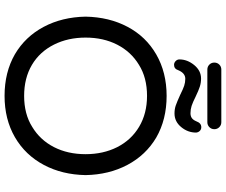

<svg xmlns="http://www.w3.org/2000/svg" viewBox="-94 -876 980 833"><g transform="rotate(90 396.5 -460.0)"><path d="M252 -899.4Q252 -912.1 260.7 -920.9Q269.5 -929.7 282.2 -929.7H510.7Q523.4 -929.7 532.2 -920.9Q541 -912.1 541 -899.4Q541 -886.7 532.2 -877.9Q523.4 -869.1 510.7 -869.1H282.2Q269.5 -869.1 260.7 -877.9Q252 -886.7 252 -899.4ZM238.3 -748Q238.3 -782.2 262.7 -812Q287.1 -841.8 321.3 -841.8Q339.8 -841.8 356.4 -836.4Q373 -831.1 399.4 -818.4Q424.8 -805.7 439.9 -800.8Q455.1 -795.9 471.7 -795.9Q484.4 -795.9 492.7 -801.8Q501 -807.6 506.8 -821.3Q514.6 -842.8 532.2 -842.8Q542 -842.8 548.3 -836.4Q554.7 -830.1 555.7 -820.3Q555.7 -784.2 531.7 -755.4Q507.8 -726.6 472.7 -726.6Q454.1 -726.6 438.5 -731.9Q422.9 -737.3 392.6 -751Q367.2 -763.7 352.5 -768.6Q337.9 -773.4 322.3 -773.4Q297.9 -773.4 285.2 -743.2Q279.3 -724.6 261.7 -724.6Q252.9 -724.6 245.6 -731.4Q238.3 -738.3 238.3 -748ZM215.8 -34.2Q139.6 -79.1 97.2 -158.7Q54.7 -238.3 52.7 -340.8Q54.7 -443.4 96.7 -522.5Q138.7 -602.5 216.8 -647.5Q294.9 -692.4 396.5 -692.4Q499 -692.4 577.1 -647.5Q653.3 -602.5 695.8 -522.5Q738.3 -442.4 740.2 -340.8Q738.3 -239.3 696.3 -160.2Q653.3 -79.1 575.7 -34.2Q498 10.7 396.5 10.7Q293.9 10.7 215.8 -34.2ZM531.2 -109.4Q587.9 -143.6 618.7 -203.6Q649.4 -263.7 649.4 -340.8Q649.4 -417 619.1 -477.5Q587.9 -539.1 530.3 -573.2Q472.7 -607.4 396.5 -607.4Q317.4 -607.4 261.7 -572.3Q205.1 -538.1 174.3 -478Q143.6 -418 143.6 -340.8Q143.6 -264.6 173.8 -204.1Q205.1 -141.6 262.2 -107.9Q319.3 -74.2 396.5 -74.2Q475.6 -74.2 531.2 -109.4Z"/></g></svg>

Font: KTXP_ComRound
Style: Medium
Weight: 500
Version: Version 1.01;May 16, 2022;FontCreator 13.0.0.2683 64-bit